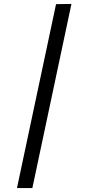

<svg xmlns="http://www.w3.org/2000/svg" viewBox="-20 -731 435 973"><path d="M66 222 264 -710 342 -711 144 222Z"/></svg>

Font: Ysabeau Infant SemiBold
Style: Italic
Weight: 600
Italic angle: -12°
Designer: Christian Thalmann (Catharsis Fonts)
Version: Version 2.002; featfreeze: ss01,ss02,lnum